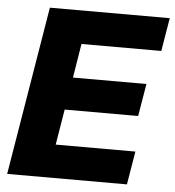

<svg xmlns="http://www.w3.org/2000/svg" viewBox="-52 -776 751 825"><g transform="rotate(5 323.5 -364.0)"><path d="M9.3 0 129.9 -727.5H647L623 -584H278.8L254.9 -437H571.8L548.3 -296.9H231.4L206.1 -143.6H549.8L525.9 0Z"/></g></svg>

Font: Inter 20pt ExtraBold
Style: Italic
Weight: 800
Italic angle: -9.3988°
Version: Version 4.001;git-66647c0bb